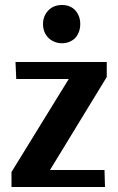

<svg xmlns="http://www.w3.org/2000/svg" viewBox="-20 -748 474 768"><path d="M175 -708Q196 -728 228 -728Q259 -728 279 -709Q301 -686 301 -652Q301 -617 279 -594Q257 -575 228 -575Q198 -575 175 -595Q152 -618 152 -652Q152 -685 175 -708ZM407 -500V-440L180 -68H398L400 0H26V-60L255 -432H45L42 -500Z"/></svg>

Font: ArsenalBold
Style: Bold
Weight: 700
Designer: Andrij Shevchenko
Foundry: Stairsfor.com
Version: Version 1.000